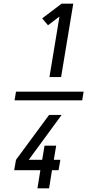

<svg xmlns="http://www.w3.org/2000/svg" viewBox="-20 -868 540 1056"><path d="M60 -316 68 -364H440L432 -316ZM252 -444 307 -777 244 -729 212 -767 319 -848H383L316 -444ZM186 168 202 68H58L68 11L250 -236H319L138 11H212L225 -67H289L276 11H312L302 68H266L250 168Z"/></svg>

Font: Iosevka Term Curly Oblique
Style: Regular
Weight: 400
Italic angle: -9°
Designer: Belleve Invis
Foundry: Belleve Invis
Version: Version 32.3.0